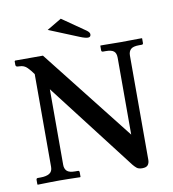

<svg xmlns="http://www.w3.org/2000/svg" viewBox="-90 -896 890 986"><g transform="rotate(-10 355.0 -402.5)"><path d="M546 -569Q546 -593 533.5 -603Q521 -613 492 -613H478Q469 -613 469 -621V-645L471 -646Q471 -646 489.5 -646Q508 -646 533.5 -645.5Q559 -645 578 -645Q596 -645 621 -645.5Q646 -646 665.5 -646Q685 -646 685 -646L687 -645V-621Q687 -613 679 -613H665Q634 -613 622 -601.5Q610 -590 610 -569V-25Q610 -9 602 1.5Q594 12 572 12Q553 12 543 3.5Q533 -5 525 -15L175 -470V-76Q175 -55 187 -43.5Q199 -32 230 -32H244Q252 -32 252 -23V0L250 2Q250 2 230.5 1.5Q211 1 185.5 0.5Q160 0 142 0Q123 0 96 0.5Q69 1 49 1.5Q29 2 29 2L27 0V-23Q27 -32 35 -32H49Q79 -32 95.5 -42Q112 -52 112 -76V-560Q99 -579 82.5 -596Q66 -613 42 -613Q29 -613 25.5 -616Q22 -619 22 -624V-643L25 -646H170L546 -168ZM293 -817 414 -733Q429 -722 429 -712Q429 -697 414 -697Q408 -697 398 -699.5Q388 -702 371 -709L217 -772Z"/></g></svg>

Font: Libertinus Serif SemiBold
Style: Regular
Weight: 600
Designer: Philipp H. Poll, Khaled Hosny
Foundry: Caleb Maclennan
Version: Version 7.051;RELEASE